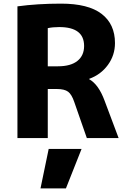

<svg xmlns="http://www.w3.org/2000/svg" viewBox="-20 -760 709 1057"><path d="M203 277 248 60H429L343 277ZM243 -270V0H76V-725Q186 -740 316 -740Q466 -740 539.5 -683.5Q613 -627 613 -523Q613 -456 574 -402.5Q535 -349 471 -326V-324Q523 -295 556 -205L633 0H458L389 -198Q375 -240 355 -255Q335 -270 293 -270ZM243 -395H299Q369 -395 406 -424.5Q443 -454 443 -507Q443 -611 306 -611Q270 -611 243 -605Z"/></svg>

Font: M PLUS 1p ExtraBold
Style: Regular
Weight: 800
Version: Version 1.062